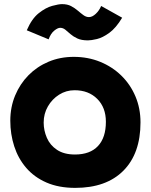

<svg xmlns="http://www.w3.org/2000/svg" viewBox="-20 -830 732 932"><path d="M345 82Q265 82 205.5 56Q146 30 107 -15.5Q68 -61 49 -120Q30 -179 30 -244Q30 -310 53.5 -366.5Q77 -423 118.5 -465Q160 -507 216 -530.5Q272 -554 338 -554Q407 -554 466 -530Q525 -506 569 -463Q613 -420 637.5 -362Q662 -304 662 -236Q662 -85 579 -1.5Q496 82 345 82ZM344 -80Q417 -80 455.5 -121Q494 -162 494 -239Q494 -308 452 -350Q410 -392 342 -392Q301 -392 267 -370.5Q233 -349 212.5 -313.5Q192 -278 192 -235Q192 -197 207.5 -161Q223 -125 257 -102.5Q291 -80 344 -80ZM110 -683Q134 -739 168 -766Q202 -793 233.5 -801.5Q265 -810 281 -810Q307 -810 325 -800.5Q343 -791 357.5 -778.5Q372 -766 385 -756.5Q398 -747 412 -747Q428 -747 445 -763Q462 -779 471 -801L573 -744Q543 -694 510.5 -670.5Q478 -647 450.5 -640.5Q423 -634 407 -634Q375 -634 355 -643.5Q335 -653 322 -664.5Q309 -676 297.5 -685.5Q286 -695 272 -695Q260 -695 243 -681Q226 -667 216 -639Z"/></svg>

Font: Mochiy Pop One
Style: Regular
Weight: 400
Designer: FONTDASU
Foundry: FONTDASU / Google Inc. / Adobe
Version: Version 2.000